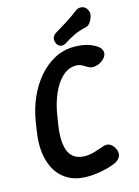

<svg xmlns="http://www.w3.org/2000/svg" viewBox="-131 -947 745 1032"><g transform="rotate(-15 241.5 -431.0)"><path d="M225 13Q164 13 121.5 -10Q79 -33 53.5 -74.5Q28 -116 20.5 -172.5Q13 -229 24 -295L32 -347Q43 -414 69 -473.5Q95 -533 134.5 -579.5Q174 -626 224.5 -653Q275 -680 335 -680Q414 -680 463 -644Q482 -629 483 -609Q484 -589 461 -569Q442 -554 419.5 -549.5Q397 -545 380 -555Q366 -563 351.5 -571.5Q337 -580 319 -580Q276 -580 242 -548.5Q208 -517 185 -464Q162 -411 152 -347L144 -295Q129 -200 152 -148.5Q175 -97 242 -97Q269 -97 297 -106Q325 -115 352 -124Q372 -130 389 -119Q406 -108 416 -81Q423 -58 410.5 -40.5Q398 -23 375 -15Q338 -1 299 6Q260 13 225 13ZM299 -711Q282 -700 267 -704Q252 -708 244 -725V-727Q237 -743 242.5 -757Q248 -771 266 -781Q298 -800 329.5 -820Q361 -840 394 -865Q410 -878 429.5 -874.5Q449 -871 458 -854L461 -848Q468 -836 463.5 -817.5Q459 -799 448.5 -784Q438 -769 424 -765Q385 -757 354.5 -742.5Q324 -728 299 -711Z"/></g></svg>

Font: Winky Sans Medium
Style: Italic
Weight: 500
Italic angle: -8.97852°
Designer: Simon Atzbach
Foundry: typofactur
Version: Version 1.205